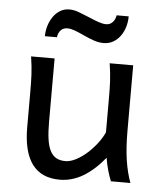

<svg xmlns="http://www.w3.org/2000/svg" viewBox="-52 -756 683 814"><g transform="rotate(5 289.5 -348.5)"><path d="M449.2 0Q445.8 -8.3 441.9 -19.5Q438 -30.8 434.3 -43.5Q430.7 -56.2 427.5 -70.1Q424.3 -84 422.4 -97.7Q377.9 -43.5 330.8 -15.6Q283.7 12.2 231.9 12.2Q75.7 12.2 75.7 -197.8V-341.8Q75.7 -365.2 75.4 -384.3Q75.2 -403.3 74.2 -421.1Q73.2 -439 71.3 -457.5Q69.3 -476.1 65.9 -498H166V-227.1Q166 -185.5 170.2 -155.5Q174.3 -125.5 184.1 -106.2Q193.8 -86.9 209.7 -77.6Q225.6 -68.4 249 -68.4Q270.5 -68.4 294.9 -81.3Q319.3 -94.2 341.6 -114.3Q363.8 -134.3 382.1 -158.4Q400.4 -182.6 410.2 -205.1V-341.8Q410.2 -365.7 409.9 -385Q409.7 -404.3 408.7 -421.9Q407.7 -439.5 405.8 -457.5Q403.8 -475.6 400.4 -498H500.5V-219.7Q500.5 -148.4 508.5 -95Q516.6 -41.5 532.2 0ZM116.7 -588.4Q116.7 -610.8 123.3 -632.6Q129.9 -654.3 141.8 -671.6Q153.8 -689 171.1 -699.7Q188.5 -710.4 210.4 -710.4Q220.7 -710.4 230.5 -708.5Q240.2 -706.5 250.2 -702.9Q260.3 -699.2 271.2 -694.6Q282.2 -689.9 294.9 -685.1Q308.1 -679.7 318.6 -675.3Q329.1 -670.9 338.1 -668Q347.2 -665 355 -663.3Q362.8 -661.6 370.6 -661.6Q387.7 -661.6 398.7 -673.8Q409.7 -686 412.1 -703.1H463.4Q463.4 -679.7 456.8 -657.7Q450.2 -635.7 437.7 -618.7Q425.3 -601.6 407.2 -591.3Q389.2 -581.1 366.7 -581.1Q347.2 -581.1 327.4 -587.6Q307.6 -594.2 285.2 -604.5Q256.8 -617.7 240 -623.8Q223.1 -629.9 209.5 -629.9Q191.4 -629.9 180.7 -618.2Q169.9 -606.4 168 -588.4Z"/></g></svg>

Font: Andika Am
Style: Regular
Weight: 400
Designer: Victor Gaultney, Annie Olsen, Julie Remington, Don Collingsworth, Eric Hays, Becca Hirsbrunner
Foundry: SIL International
Version: Version 5.000